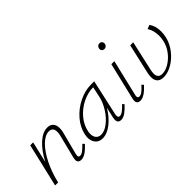

<svg xmlns="http://www.w3.org/2000/svg" viewBox="4 -1162 1712 1712"><g transform="rotate(-45 860.0 -306.5)"><path d="M488 -74Q452 -35 422.5 -15.5Q393 4 366 4Q325 4 325 -35Q325 -41 329 -61L384 -280Q390 -304 390 -323Q390 -381 339 -381Q291 -381 239 -330Q187 -279 143.5 -191.5Q100 -104 76 0H38L134 -410H171L124 -210Q174 -306 234.5 -360.5Q295 -415 353 -415Q389 -415 409 -393.5Q429 -372 429 -332Q429 -308 422 -281L367 -69Q364 -57 364 -49Q364 -29 383 -29Q401 -29 421.5 -44.5Q442 -60 472 -91Z M988 -74Q952 -35 923.5 -15.5Q895 4 869 4Q828 4 828 -37Q828 -48 831 -63L854 -163Q812 -91 752.5 -43.5Q693 4 635 4Q592 4 567.5 -24.5Q543 -53 543 -98Q543 -109 547 -133Q563 -209 618 -272.5Q673 -336 749 -373Q825 -410 899 -410H941L866 -71Q864 -57 864 -53Q864 -29 885 -29Q902 -29 923 -44.5Q944 -60 973 -91ZM875 -278 897 -379H895Q830 -379 763.5 -346.5Q697 -314 649 -258Q601 -202 587 -133Q584 -117 584 -103Q584 -69 601.5 -49Q619 -29 649 -29Q693 -29 741.5 -67Q790 -105 826.5 -163.5Q863 -222 875 -278Z M1070 -36Q1070 -42 1074 -62L1157 -410H1195L1114 -69Q1111 -59 1111 -50Q1111 -29 1131 -29Q1148 -29 1168.5 -44.5Q1189 -60 1217 -91L1233 -74Q1162 4 1112 4Q1070 4 1070 -36ZM1178 -585Q1180 -599 1189.5 -608Q1199 -617 1214 -617Q1228 -617 1236.5 -608.5Q1245 -600 1245 -586Q1245 -570 1234.5 -559.5Q1224 -549 1209 -549Q1193 -549 1184.5 -559.5Q1176 -570 1178 -585Z M1370 -130Q1364 -105 1364 -84Q1364 -27 1418 -27Q1459 -27 1504 -54Q1549 -81 1584 -127Q1619 -173 1631 -227Q1638 -262 1638 -288Q1638 -354 1607 -403L1645 -418Q1678 -371 1678 -304Q1678 -269 1671 -240Q1657 -174 1614 -118Q1571 -62 1515 -29.5Q1459 3 1407 3Q1325 3 1325 -79Q1325 -102 1331 -129L1395 -410H1433Z"/></g></svg>

Font: Ysabeau Light
Style: Italic
Weight: 300
Italic angle: -12°
Designer: Christian Thalmann (Catharsis Fonts)
Version: Version 0.003